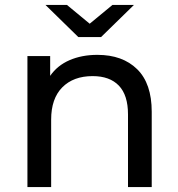

<svg xmlns="http://www.w3.org/2000/svg" viewBox="-20 -757 721 777"><path d="M594 -305V0H498V-294Q498 -372 461 -410.5Q424 -449 355 -449Q277 -449 232 -403.5Q187 -358 187 -273V0H91V-530H183V-450Q212 -492 261.5 -513.5Q311 -535 374 -535Q476 -535 535 -477Q594 -419 594 -305ZM522 -737 389 -607H297L164 -737H251L343 -661L435 -737Z"/></svg>

Font: CMG Sans Medium
Style: Regular
Weight: 500
Designer: Julieta Ulanovsky
Foundry: Julieta Ulanovsky
Version: Version 7.200